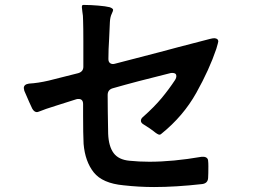

<svg xmlns="http://www.w3.org/2000/svg" viewBox="-20 -774 1040 774"><path d="M548 -287Q548 -296 557 -303Q602 -343 631.5 -378.5Q661 -414 686 -452Q691 -460 691 -467Q691 -480 675 -480Q669 -480 666 -479Q528 -445 434 -418Q414 -412 414 -391V-390Q414 -339 416 -235Q418 -184 438 -157Q458 -130 502 -126Q541 -122 582 -122Q677 -122 793 -142H799Q808 -142 813.5 -137.5Q819 -133 819 -125Q820 -118 820 -104Q820 -72 819 -57Q818 -35 795 -32Q688 -20 601 -20Q540 -20 478 -27Q393 -35 358 -79Q323 -123 317 -194Q315 -234 315 -307V-354Q315 -375 297 -375Q291 -375 288 -374L206 -348Q158 -333 142 -326Q132 -322 129 -322Q118 -322 110 -336Q102 -352 78 -408Q76 -416 76 -419Q76 -434 97 -437Q133 -439 176 -449L295 -479Q316 -485 316 -505V-608Q316 -664 315 -690Q315 -712 312 -727Q310 -741 310 -745Q310 -754 315 -754H324Q345 -754 375.5 -751.5Q406 -749 422 -745Q436 -740 436 -734Q436 -730 430 -717.5Q424 -705 423 -685L420 -619Q417 -574 417 -536Q417 -524 424.5 -519Q432 -514 443 -517L624 -564Q671 -577 826 -617Q838 -620 844 -620Q860 -619 860 -607Q860 -604 852 -577Q824 -494 771.5 -400Q719 -306 631 -235Q627 -231 623 -231Q616 -231 598 -246Q594 -249 583.5 -256.5Q573 -264 561 -271Q548 -278 548 -287Z"/></svg>

Font: Shippori Gochic B2 Bold
Style: Regular
Weight: 700
Designer: FONTDASU
Foundry: FONTDASU / Google Inc. / but / Adobe
Version: Version 1.130